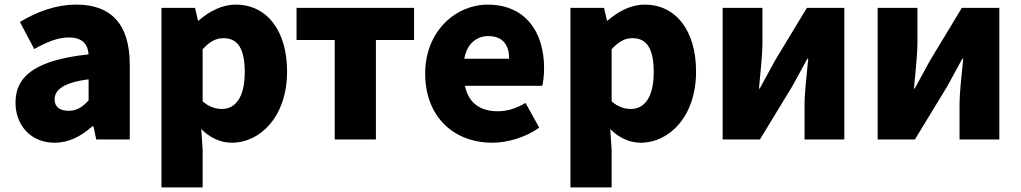

<svg xmlns="http://www.w3.org/2000/svg" viewBox="-20 -603 4412 830"><path d="M216 14C279 14 332 -15 379 -57H384L396 0H541V-323C541 -501 458 -583 311 -583C222 -583 141 -553 66 -508L128 -391C185 -423 232 -441 277 -441C335 -441 359 -414 363 -368C141 -344 47 -279 47 -159C47 -64 111 14 216 14ZM277 -124C240 -124 216 -140 216 -173C216 -213 252 -246 363 -260V-169C337 -141 313 -124 277 -124Z M678 207H856V44L850 -45C888 -7 934 14 982 14C1104 14 1221 -98 1221 -294C1221 -469 1135 -583 999 -583C940 -583 884 -554 839 -514H836L823 -569H678ZM940 -132C913 -132 884 -140 856 -165V-390C886 -423 913 -438 946 -438C1009 -438 1038 -391 1038 -291C1038 -177 994 -132 940 -132Z M1427 0H1605V-430H1770V-569H1262V-430H1427Z M2108 14C2174 14 2252 -9 2311 -51L2252 -158C2211 -134 2173 -122 2132 -122C2060 -122 2006 -154 1990 -232H2324C2328 -246 2332 -277 2332 -309C2332 -464 2252 -583 2088 -583C1951 -583 1818 -469 1818 -285C1818 -96 1944 14 2108 14ZM1987 -349C1999 -416 2042 -447 2091 -447C2156 -447 2181 -405 2181 -349Z M2446 207H2624V44L2618 -45C2656 -7 2702 14 2750 14C2872 14 2989 -98 2989 -294C2989 -469 2903 -583 2767 -583C2708 -583 2652 -554 2607 -514H2604L2591 -569H2446ZM2708 -132C2681 -132 2652 -140 2624 -165V-390C2654 -423 2681 -438 2714 -438C2777 -438 2806 -391 2806 -291C2806 -177 2762 -132 2708 -132Z M3104 0H3265L3405 -230C3423 -262 3451 -315 3470 -349H3474C3467 -279 3458 -204 3458 -148V0H3630V-569H3468L3329 -339C3312 -306 3282 -254 3264 -220H3261C3267 -289 3276 -365 3276 -421V-569H3104Z M3774 0H3935L4075 -230C4093 -262 4121 -315 4140 -349H4144C4137 -279 4128 -204 4128 -148V0H4300V-569H4138L3999 -339C3982 -306 3952 -254 3934 -220H3931C3937 -289 3946 -365 3946 -421V-569H3774Z"/></svg>

Font: Source Han Sans HK Heavy
Style: Regular
Weight: 900
Designer: Ryoko NISHIZUKA 西塚涼子 (kana, bopomofo & ideographs); Paul D. Hunt (Latin, Greek & Cyrillic); Sandoll Communications 산돌커뮤니
Foundry: Adobe
Version: Version 2.000;hotconv 1.0.107;makeotfexe 2.5.65593